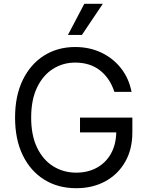

<svg xmlns="http://www.w3.org/2000/svg" viewBox="-20 -986 783 1016"><path d="M585.2 -500Q562.1 -571.7 509.4 -613.3Q456.7 -654.8 377.8 -654.8Q313.2 -654.8 260.3 -621.4Q207.4 -588.1 176.1 -523.1Q144.9 -458.1 144.9 -363.6Q144.9 -269.2 176.5 -204.2Q208.1 -139.2 262.1 -105.8Q316.1 -72.4 383.5 -72.4Q445 -72.4 492.4 -98.5Q539.8 -124.6 566.8 -172.4Q593.8 -220.2 595.2 -285.5H403.4V-363.6H680.4V-285.5Q680.4 -195.7 642.2 -129.3Q604 -62.9 537.1 -26.5Q470.2 9.9 383.5 9.9Q286.9 9.9 214 -35.5Q141 -81 100.3 -164.8Q59.7 -248.6 59.7 -363.6Q59.7 -478.7 100.3 -562.5Q141 -646.3 212.9 -691.8Q284.8 -737.2 377.8 -737.2Q454.5 -737.2 517 -707.2Q579.5 -677.2 621.1 -623.8Q662.6 -570.3 676.1 -500ZM339.5 -801.1 426.1 -965.9H524.1L413.4 -801.1Z"/></svg>

Font: Inter Alia
Style: Regular
Weight: 400
Designer: Rasmus Andersson (Latin, Greek, Cyrillic etc.) and Evan from Shavian.info (Shavian, old style figures)
Foundry: Shavian.info
Version: Version 0.001;git-37ab20767